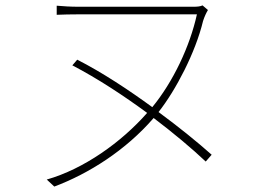

<svg xmlns="http://www.w3.org/2000/svg" viewBox="-20 -666 996 711"><path d="M763.8 -93C712 -139.2 643.1 -195 567.1 -251.1C631 -332 703.8 -471.2 731.9 -588.1C736.9 -604 744 -619 750 -628.9L730.1 -646C721.2 -642 710.9 -641 696 -641H271C240.1 -641 214.8 -642.8 190 -644.9V-611.2C214.8 -612.2 240.1 -612.9 271 -612.9H709.2C683.2 -494 621.1 -363.3 544 -269.2C454.9 -334.2 358 -398.1 266 -445L247.9 -424C342 -375 437.9 -311.8 524.9 -247.9C429 -138.8 290.1 -40.1 153.1 -1.1L181.1 24.9C308.9 -23.1 445 -109 549 -229C622.9 -172.9 690 -116.8 741.8 -67.8Z"/></svg>

Font: Karasuma Gothic
Style: Thin
Weight: 200
Designer: Rasmus Andersson / Ryoko Ishizuka
Foundry: rsms
Version: Version 1.00